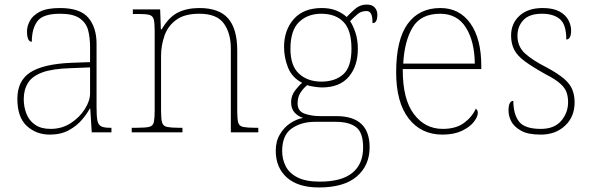

<svg xmlns="http://www.w3.org/2000/svg" viewBox="-20 -577 2577 837"><path d="M196.8 9.8Q137.7 9.8 96.7 -28.1Q55.7 -65.9 55.7 -146Q55.7 -225.1 112.1 -261.5Q168.5 -297.9 289.6 -303.2L372.6 -306.2V-371.1Q372.6 -414.1 363.8 -446.8Q354.5 -479 326.2 -498Q297.9 -517.1 241.7 -517.1Q167.5 -517.1 143.1 -484.6Q118.7 -452.1 118.7 -395Q97.7 -395 97.7 -440.9Q97.7 -462.4 109.9 -485.4Q121.6 -508.8 152.6 -525.4Q183.6 -542 241.7 -542Q329.6 -542 365.2 -499.5Q400.9 -457 400.9 -386.2V-109.9Q400.9 -70.3 404.3 -53.2Q407.7 -34.2 419.7 -27.1Q431.6 -20 458.5 -20H465.8V0H379.9L373.5 -104H371.6Q359.9 -82 337.9 -55.7Q315.4 -28.8 280.5 -9.5Q245.6 9.8 196.8 9.8ZM200.7 -15.1Q249.5 -15.1 288.1 -40Q326.7 -64.9 349.6 -101.1Q372.6 -137.2 372.6 -169.9V-283.2L286.6 -279.8Q207.5 -277.3 164.1 -261.2Q119.6 -244.6 101.6 -214.8Q83.5 -185.1 83.5 -145Q83.5 -110.8 95.2 -81.5Q106.4 -51.8 132.6 -33.4Q158.7 -15.1 200.7 -15.1Z M775.4 -20V0H554.2V-20H577.1Q613.3 -20 630.4 -23.9Q647.5 -27.8 650.9 -45.9Q654.3 -64 654.3 -94.2V-441.9Q654.3 -475.1 650.4 -492.2Q646 -507.8 631.6 -512Q617.2 -516.1 587.4 -516.1H559.1V-536.1H678.2L681.2 -449.2H685.1Q715.3 -502 754.9 -522Q794.4 -542 849.1 -542Q935.1 -542 974.6 -496.6Q1014.2 -451.2 1014.2 -356.9V-94.2Q1014.2 -60.1 1018.1 -43.5Q1022.5 -26.9 1041 -23.4Q1059.6 -20 1091.3 -20H1106V0H986.3V-365.2Q986.3 -432.1 955.8 -474.6Q925.3 -517.1 849.1 -517.1Q783.7 -517.1 748 -490.2Q711.4 -463.4 696.8 -420.7Q682.1 -377.9 682.1 -334V-94.2Q682.1 -59.1 686.5 -43.5Q690.9 -26.9 709.5 -23.4Q728 -20 759.3 -20Z M1370.1 240.2Q1279.3 240.2 1230.7 197Q1182.1 153.8 1182.1 80.1Q1182.1 38.6 1200.2 8.8Q1218.3 -22 1245.6 -40Q1272.9 -58.1 1301.3 -63Q1279.3 -69.8 1264.2 -86.4Q1249 -103 1249 -131.8Q1249 -160.2 1267.1 -183.6Q1285.2 -207 1297.4 -215.8Q1252.9 -238.8 1235.6 -282.5Q1218.3 -326.2 1218.3 -372.1Q1218.3 -445.8 1260.7 -493.9Q1303.2 -542 1383.3 -542Q1418.9 -542 1446 -531Q1473.1 -520 1491.2 -502.9Q1505.4 -518.1 1527.3 -537.6Q1549.3 -557.1 1578.1 -557.1Q1603 -557.1 1614 -543.9Q1625 -530.8 1625 -513.2Q1625 -476.1 1604 -476.1Q1604 -504.4 1597.7 -516.6Q1591.3 -528.8 1578.1 -528.8Q1555.2 -528.8 1540 -516.4Q1524.9 -503.9 1506.3 -484.9Q1519 -465.8 1529.5 -434.8Q1540 -403.8 1540 -363.8Q1540 -289.1 1500.5 -242.4Q1460.9 -195.8 1383.3 -195.8Q1371.1 -195.8 1349.1 -199Q1327.1 -202.1 1319.3 -206.1Q1302.2 -191.9 1289.8 -172.9Q1277.3 -153.8 1277.3 -126Q1277.3 -92.8 1307.1 -81.8Q1336.9 -70.8 1377 -70.8H1446.3Q1591.3 -70.8 1591.3 64.9Q1591.3 144 1535.6 192.1Q1480 240.2 1370.1 240.2ZM1380.4 -221.2Q1440.9 -221.2 1476.6 -253.2Q1512.2 -285.2 1512.2 -365.2Q1512.2 -444.8 1477.8 -481Q1443.4 -517.1 1380.4 -517.1Q1321.3 -517.1 1283.7 -481Q1246.1 -444.8 1246.1 -363.8Q1246.1 -290 1283.7 -255.6Q1321.3 -221.2 1380.4 -221.2ZM1374 214.8Q1469.2 214.8 1516.1 176.5Q1563 138.2 1563 65.9Q1563 1 1532.5 -22.5Q1502 -45.9 1444.3 -45.9H1353Q1293 -45.9 1251.5 -16.8Q1210 12.2 1210 82Q1210 116.7 1225.6 147.9Q1241.2 178.2 1277.1 196.5Q1313 214.8 1374 214.8Z M1909.2 9.8Q1815.9 9.8 1761.5 -60.5Q1707 -130.9 1707 -262.2Q1707 -403.8 1757.1 -472.9Q1807.1 -542 1899.9 -542Q1982.9 -542 2030.5 -475.1Q2078.1 -408.2 2078.1 -290V-275.9H1735.8V-271Q1735.8 -144.5 1783.7 -80.6Q1832 -15.1 1910.2 -15.1Q1966.8 -15.1 2002 -40.5Q2037.1 -65.9 2054.2 -103Q2063 -97.2 2063 -85Q2063 -68.4 2045.4 -45.4Q2027.8 -22.9 1993.4 -6.6Q1959 9.8 1909.2 9.8ZM1737.8 -299.8H2049.8Q2048.8 -397 2011 -457Q1973.1 -517.1 1898.9 -517.1Q1814.9 -517.1 1779.1 -458Q1743.2 -398.9 1737.8 -299.8Z M2337.9 9.8Q2280.8 9.8 2251.5 -7.3Q2220.7 -24.4 2208.7 -48.1Q2196.8 -71.8 2196.8 -95.2Q2196.8 -137.2 2217.8 -137.2Q2217.8 -80.1 2242.2 -47.6Q2266.6 -15.1 2337.9 -15.1Q2396 -15.1 2426.3 -50Q2456.5 -85 2456.5 -131.8Q2456.5 -155.3 2449.7 -174.8Q2442.9 -193.8 2422.4 -212.4Q2401.9 -231 2360.8 -252Q2302.2 -284.7 2269.5 -308.6Q2235.8 -333 2221.9 -359.6Q2208 -386.2 2208 -421.9Q2208 -475.1 2244.9 -508.5Q2281.7 -542 2345.7 -542Q2390.6 -542 2418.5 -527.3Q2445.8 -512.2 2457.8 -489.5Q2469.7 -466.8 2469.7 -444.8Q2469.7 -404.8 2448.7 -404.8Q2448.7 -470.2 2420.7 -493.7Q2392.6 -517.1 2342.8 -517.1Q2287.6 -517.1 2261.7 -489.5Q2235.8 -461.9 2235.8 -420.9Q2235.8 -374 2268.8 -344Q2301.8 -314 2362.8 -283.2Q2412.6 -256.3 2439.9 -232.9Q2465.8 -210 2475.3 -185.5Q2484.9 -161.1 2484.9 -130.9Q2484.9 -67.9 2443.4 -29.1Q2401.9 9.8 2337.9 9.8Z"/></svg>

Font: Koh Santepheap Thin
Style: Regular
Weight: 100
Designer: Danh Hong
Version: Version 2.002; ttfautohint (v1.8.3)